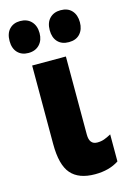

<svg xmlns="http://www.w3.org/2000/svg" viewBox="-141 -824 593 891"><g transform="rotate(-15 155.5 -378.5)"><path d="M211.9 -553.2V-178.2Q211.9 -129.9 250 -129.9Q268.1 -129.9 283.2 -135.3Q298.3 -140.6 316.9 -150.9V-21Q270.5 9.8 202.1 9.8Q124 9.8 86.9 -33Q49.8 -75.7 49.8 -175.8V-553.2ZM-22 -689.9Q-22 -726.6 -2.7 -746.8Q16.6 -767.1 48.8 -767.1Q82.5 -767.1 102.3 -746.1Q122.1 -725.1 122.1 -689.9Q122.1 -655.8 102.3 -634.8Q82.5 -613.8 48.8 -613.8Q16.6 -613.8 -2.7 -634Q-22 -654.3 -22 -689.9ZM170.9 -689.9Q170.9 -726.6 190.7 -746.8Q210.4 -767.1 243.2 -767.1Q277.8 -767.1 296.9 -746.1Q315.9 -725.1 315.9 -689.9Q315.9 -655.8 296.9 -634.8Q277.8 -613.8 243.2 -613.8Q209 -613.8 189.9 -634.3Q170.9 -654.8 170.9 -689.9Z"/></g></svg>

Font: Open Sans Condensed ExtraBold
Style: Regular
Weight: 800
Width: 3
Designer: Monotype Design Team
Foundry: Monotype Imaging Inc.
Version: Version 3.000; ttfautohint (v1.8.4)